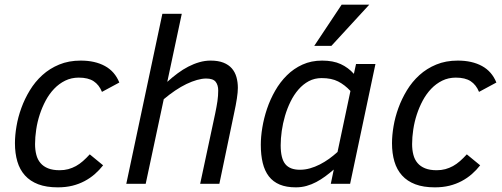

<svg xmlns="http://www.w3.org/2000/svg" viewBox="-20 -786 2145 821"><path d="M420.9 -79.1Q404.8 -58.6 385.3 -41.5Q365.7 -24.4 341.8 -11.7Q317.9 1 289.6 8.1Q261.2 15.1 227.1 15.1Q178.2 15.1 143.6 2Q108.9 -11.2 86.7 -35.9Q64.5 -60.5 54.2 -95.5Q43.9 -130.4 43.9 -173.8Q43.9 -207 50.5 -246.1Q57.1 -285.2 71.3 -324.2Q85.4 -363.3 107.7 -399.9Q129.9 -436.5 161.1 -464.8Q192.4 -493.2 233.2 -510Q273.9 -526.9 325.2 -526.9Q386.2 -526.9 428.7 -503.7Q471.2 -480.5 490.2 -433.1L416 -393.1Q403.8 -423.3 380.4 -438.7Q356.9 -454.1 316.9 -454.1Q285.2 -454.1 258.8 -441.2Q232.4 -428.2 211.7 -406.5Q190.9 -384.8 175.5 -356.2Q160.2 -327.6 149.9 -296.1Q139.6 -264.6 134.8 -231.9Q129.9 -199.2 129.9 -169.9Q129.9 -145 135.3 -124.3Q140.6 -103.5 153.1 -88.9Q165.5 -74.2 185.5 -66.2Q205.6 -58.1 234.9 -58.1Q254.9 -58.1 272 -62.7Q289.1 -67.4 304.7 -75.9Q320.3 -84.5 334.7 -97.2Q349.1 -109.9 363.8 -126Z M835.9 0 900.4 -301.8Q906.2 -329.6 909.7 -353Q913.1 -376.5 913.1 -398.9Q913.1 -422.4 902.1 -436.3Q891.1 -450.2 861.3 -450.2Q843.8 -450.2 822.3 -444.1Q800.8 -438 777.3 -426.8Q753.9 -415.5 729.2 -398.9Q704.6 -382.3 680.2 -361.8L603 0H520L674.3 -727.1H757.3L695.3 -436Q716.8 -455.6 739.5 -472.4Q762.2 -489.3 785.4 -501.2Q808.6 -513.2 832.5 -520Q856.4 -526.9 880.4 -526.9Q913.1 -526.9 935.3 -518.1Q957.5 -509.3 971.2 -493.7Q984.9 -478 991 -456.5Q997.1 -435.1 997.1 -410.2Q997.1 -392.1 992.9 -364.7Q988.8 -337.4 981 -301.8L918 0Z M1095.2 -167Q1095.2 -201.2 1101.8 -241Q1108.4 -280.8 1121.8 -320.8Q1135.3 -360.8 1156.5 -397.9Q1177.7 -435.1 1206.8 -463.9Q1235.8 -492.7 1273.4 -509.8Q1311 -526.9 1357.4 -526.9Q1404.3 -526.9 1436.8 -512Q1469.2 -497.1 1493.2 -470.2L1502.4 -512.2H1585.4L1477.1 0H1394.5L1407.2 -61Q1389.2 -45.4 1370.6 -31.7Q1352.1 -18.1 1332.3 -7.6Q1312.5 2.9 1290.8 9Q1269 15.1 1245.1 15.1Q1204.6 15.1 1176 3.2Q1147.5 -8.8 1129.6 -32Q1111.8 -55.2 1103.5 -89.1Q1095.2 -123 1095.2 -167ZM1478.5 -397Q1454.1 -423.3 1425.8 -437.7Q1397.5 -452.1 1355.5 -452.1Q1325.2 -452.1 1300.5 -439Q1275.9 -425.8 1256.3 -403.3Q1236.8 -380.9 1222.4 -351.6Q1208 -322.3 1198.7 -290.5Q1189.5 -258.8 1184.8 -226.3Q1180.2 -193.8 1180.2 -165Q1180.2 -108.4 1200 -84.2Q1219.7 -60.1 1262.2 -60.1Q1284.2 -60.1 1305.7 -66.2Q1327.1 -72.3 1347.7 -82.8Q1368.2 -93.3 1387.2 -106.9Q1406.2 -120.6 1423.3 -136.2ZM1397 -589.8H1323.7L1440.9 -766.1H1559.1Z M2033.2 -79.1Q2017.1 -58.6 1997.6 -41.5Q1978 -24.4 1954.1 -11.7Q1930.2 1 1901.9 8.1Q1873.5 15.1 1839.4 15.1Q1790.5 15.1 1755.9 2Q1721.2 -11.2 1699 -35.9Q1676.8 -60.5 1666.5 -95.5Q1656.2 -130.4 1656.2 -173.8Q1656.2 -207 1662.8 -246.1Q1669.4 -285.2 1683.6 -324.2Q1697.8 -363.3 1720 -399.9Q1742.2 -436.5 1773.4 -464.8Q1804.7 -493.2 1845.5 -510Q1886.2 -526.9 1937.5 -526.9Q1998.5 -526.9 2041 -503.7Q2083.5 -480.5 2102.5 -433.1L2028.3 -393.1Q2016.1 -423.3 1992.7 -438.7Q1969.2 -454.1 1929.2 -454.1Q1897.5 -454.1 1871.1 -441.2Q1844.7 -428.2 1824 -406.5Q1803.2 -384.8 1787.8 -356.2Q1772.5 -327.6 1762.2 -296.1Q1752 -264.6 1747.1 -231.9Q1742.2 -199.2 1742.2 -169.9Q1742.2 -145 1747.6 -124.3Q1752.9 -103.5 1765.4 -88.9Q1777.8 -74.2 1797.9 -66.2Q1817.9 -58.1 1847.2 -58.1Q1867.2 -58.1 1884.3 -62.7Q1901.4 -67.4 1917 -75.9Q1932.6 -84.5 1947 -97.2Q1961.4 -109.9 1976.1 -126Z"/></svg>

Font: Lorenzo Sans
Style: Italic
Weight: 400
Italic angle: -12°
Foundry: Intel Corporation
Version: Version 1.00; ttfautohint (v1.5)